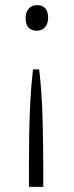

<svg xmlns="http://www.w3.org/2000/svg" viewBox="-20 -560 288 750"><path d="M133 -289Q144 -195 146.5 -91.5Q149 12 149 100V170H93V100Q93 38 94 -30Q95 -98 98.5 -164.5Q102 -231 109 -289ZM124 -540Q168 -540 168 -490Q168 -468 156 -454Q144 -440 124 -440Q80 -440 80 -490Q80 -512 92 -526Q104 -540 124 -540Z"/></svg>

Font: Lexend ExtraLight
Style: Regular
Weight: 200
Designer: Bonnie Shaver-Troup, Thomas Jockin
Foundry: Lexend
Version: Version 1.007; ttfautohint (v1.8.3)